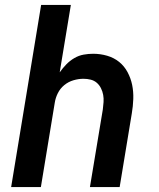

<svg xmlns="http://www.w3.org/2000/svg" viewBox="-20 -755 640 775"><path d="M25 0 146 -735H266L221 -463Q233 -480 247.5 -495Q262 -510 280 -520.5Q298 -531 317.5 -534.5Q337 -538 356 -538Q385 -538 412.5 -530Q440 -522 461 -505Q482 -488 495 -463.5Q508 -439 513.5 -412Q519 -385 518 -355.5Q517 -326 512 -297L463 0H343L395 -313Q397 -328 398 -343Q399 -358 396.5 -372Q394 -386 387.5 -399Q381 -412 370.5 -421Q360 -430 346 -433.5Q332 -437 317 -437Q297 -437 276.5 -431Q256 -425 239.5 -411.5Q223 -398 213.5 -379Q204 -360 201 -340L145 0Z"/></svg>

Font: Iosevka Curly Extended Oblique
Style: Bold
Weight: 700
Width: 7
Italic angle: -9°
Monospace: yes
Designer: Belleve Invis
Foundry: Belleve Invis
Version: Version 11.1.0; ttfautohint (v1.8.3)